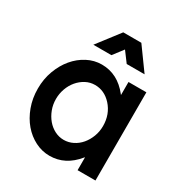

<svg xmlns="http://www.w3.org/2000/svg" viewBox="-152 -727 782 837"><g transform="rotate(30 239.0 -308.5)"><path d="M445 -446V-2H355V-67L352 -64Q296 5 217 5Q179 5 144.5 -12.5Q110 -30 84 -60.5Q58 -91 42.5 -133Q27 -175 27 -224Q27 -272 42.5 -314Q58 -356 84 -387Q110 -418 144.5 -436Q179 -454 217 -454Q297 -454 352 -384L353 -383Q353 -381 355 -381V-446ZM318 -324Q283 -362 236 -362Q211 -362 189.5 -350.5Q168 -339 152 -320Q136 -301 127 -276Q118 -251 118 -224Q118 -196 127.5 -171Q137 -146 153 -127Q169 -108 190.5 -97Q212 -86 236 -86Q260 -86 282 -97Q304 -108 320 -127Q336 -146 345.5 -171Q355 -196 355 -224Q355 -283 318 -324ZM318 -622 399 -510H309L271 -561L232 -510H141L227 -622Z"/></g></svg>

Font: Fundamental  Brigade
Style: Regular
Weight: 400
Designer: Peter Wiegel, original typeface by Arno Drescher 1935
Foundry: Peter Wiegel
Version: Version 0.000 2012 initial release